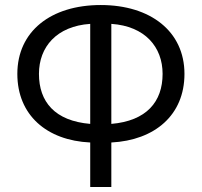

<svg xmlns="http://www.w3.org/2000/svg" viewBox="-20 -555 802 764"><path d="M381 -535C579 -535 714 -430 714 -261C714 -97 596 3 423 12V189H339V12C166 4 49 -97 49 -261C49 -430 182 -535 381 -535ZM627 -261C627 -368 557 -451 423 -460V-62C563 -74 627 -150 627 -261ZM135 -261C135 -150 198 -74 339 -62V-460C205 -451 135 -368 135 -261Z"/></svg>

Font: Repo Regular
Style: Regular
Weight: 400
Designer: Stefan Peev
Foundry: Context Ltd
Version: Version 1.502